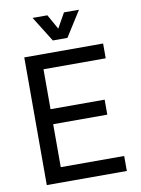

<svg xmlns="http://www.w3.org/2000/svg" viewBox="-90 -873 683 933"><g transform="rotate(-10 251.5 -406.0)"><path d="M137 -812H210L251 -739L292 -812H366L287 -687H215ZM453 -630V-557H146V-360H413V-286H146V-74H459V0H64V-630Z"/></g></svg>

Font: Pragati Narrow
Style: Regular
Weight: 400
Designer: Hector Gatti, Marcela Romero, Pablo Cosgaya and Nicolas Silva
Foundry: Omnibus-Type
Version: Version 1.010; ttfautohint (v1.3)